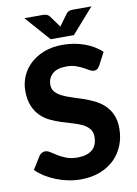

<svg xmlns="http://www.w3.org/2000/svg" viewBox="-99 -977 749 1049"><g transform="rotate(-10 275.5 -452.5)"><path d="M469 -586.5Q462 -575 454.8 -569.8Q447.5 -564.5 436 -564.5Q425 -564.5 412.2 -572.2Q399.5 -580 382.5 -589Q365.5 -598 343.5 -605.8Q321.5 -613.5 292 -613.5Q240 -613.5 214 -590.2Q188 -567 188 -529.5Q188 -505.5 202.2 -489.8Q216.5 -474 239.8 -462.5Q263 -451 292.5 -442Q322 -433 353 -422.2Q384 -411.5 413.5 -397Q443 -382.5 466.2 -360.5Q489.5 -338.5 503.8 -306.8Q518 -275 518 -229.5Q518 -180 500.8 -136.8Q483.5 -93.5 451 -61.2Q418.5 -29 370.8 -10.5Q323 8 262.5 8Q228 8 193.8 1Q159.5 -6 127.8 -18.5Q96 -31 68 -48.5Q40 -66 19 -87.5L63 -158.5Q68.5 -166.5 77.5 -171.8Q86.5 -177 96.5 -177Q110 -177 125 -167Q140 -157 159.5 -145Q179 -133 204.8 -123Q230.5 -113 266.5 -113Q319 -113 347.8 -137Q376.5 -161 376.5 -208.5Q376.5 -236 362.2 -253Q348 -270 325 -281.5Q302 -293 272.5 -301.2Q243 -309.5 212 -319.5Q181 -329.5 151.5 -343.5Q122 -357.5 99 -380.5Q76 -403.5 61.8 -437.5Q47.5 -471.5 47.5 -522Q47.5 -562.5 63.5 -600.5Q79.5 -638.5 110.5 -668Q141.5 -697.5 186.8 -715.5Q232 -733.5 290.5 -733.5Q356 -733.5 411.8 -713.2Q467.5 -693 506 -657ZM483.5 -913 362 -775H233L111.5 -913H211.5Q215.5 -913 220.5 -912.8Q225.5 -912.5 231 -911Q236.5 -909.5 241.8 -906.2Q247 -903 251.5 -897L289.5 -845Q292 -842 293.8 -839Q295.5 -836 297.5 -833Q299.5 -836 301.2 -839Q303 -842 305.5 -845L343 -896.5Q347.5 -902.5 352.8 -906Q358 -909.5 363.5 -911Q369 -912.5 374.2 -912.8Q379.5 -913 383.5 -913Z"/></g></svg>

Font: Lato 2
Style: Regular
Weight: 800
Designer: Lukasz Dziedzic with Adam Twardoch and Botio Nikoltchev
Foundry: tyPoland Lukasz Dziedzic
Version: Version 2.015; 2015-08-06; http://www.latofonts.com/